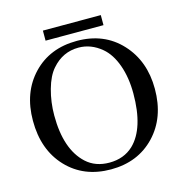

<svg xmlns="http://www.w3.org/2000/svg" viewBox="-114 -878 950 996"><g transform="rotate(-15 361.0 -379.5)"><path d="M516 -719H205V-773H516ZM688 -331Q688 -177 597 -81.5Q506 14 361 14Q215 14 124.5 -82Q34 -178 34 -334Q34 -486 124.5 -581Q215 -676 361 -676Q507 -676 597.5 -578.5Q688 -481 688 -331ZM574 -337Q574 -422 550 -489.5Q526 -557 483 -593Q427 -640 360 -640Q275 -640 217 -573Q185 -537 166.5 -470.5Q148 -404 148 -332Q148 -150 238 -67Q287 -22 362 -22Q440 -22 491 -70Q574 -150 574 -337Z"/></g></svg>

Font: STIX Math
Style: Regular
Weight: 400
Designer: MicroPress Inc., with final additions and corrections provided by Coen Hoffman, Elsevier (retired)
Version: Version 1.1.1